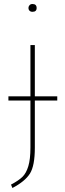

<svg xmlns="http://www.w3.org/2000/svg" viewBox="-20 -744 327 959"><path d="M142 -685Q133 -685 127.5 -690.5Q122 -696 122 -704Q122 -712 127.5 -718Q133 -724 142 -724Q163 -724 163 -704Q163 -685 142 -685ZM266 -263V-242H154V-6Q154 84 129.5 123Q105 162 42 195L35 178Q73 158 92 139.5Q111 121 121.5 86Q132 51 132 -7V-242H22V-263H132V-519H154V-263Z"/></svg>

Font: FiraGO Thin
Style: Regular
Weight: 100
Designer: bBox Type
Foundry: bBox Type GmbH
Version: Version 1.001;PS 001.001;hotconv 1.0.88;makeotf.lib2.5.64775